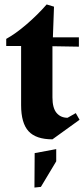

<svg xmlns="http://www.w3.org/2000/svg" viewBox="-20 -618 378 864"><path d="M338 -79 216 9Q142 9 108.5 -27.5Q75 -64 75 -145V-411H8V-443Q50 -466 99.5 -508.5Q149 -551 190 -598L223 -588L218 -450H335V-408L216 -410V-180Q216 -132 234.5 -110Q253 -88 284 -88L321 -109ZM136 71 233 53V108L164 223L135 226Z"/></svg>

Font: Rakkas
Style: Regular
Weight: 400
Designer: Zeynep Akay
Foundry: Zeynep Akay
Version: Version 2.000